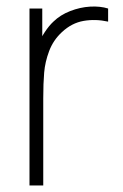

<svg xmlns="http://www.w3.org/2000/svg" viewBox="-20 -566 375 586"><path d="M70 0V-540H109V-411L96 -428Q104 -449 116.8 -468.2Q129.5 -487.5 143 -500Q164 -520.5 194.2 -532.2Q224.5 -544 255.2 -545.8Q286 -547.5 310 -540V-500Q271.5 -508.5 235.2 -502.2Q199 -496 169 -468Q142.5 -443.5 130 -410.2Q117.5 -377 114.8 -344.5Q112 -312 112 -266V0Z"/></svg>

Font: Manrope
Style: Regular
Weight: 400
Designer: Mikhail Sharanda
Foundry: Mikhail Sharanda
Version: Version 4.503